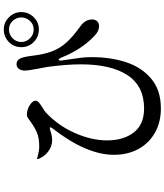

<svg xmlns="http://www.w3.org/2000/svg" viewBox="54 -920 891 1040"><g transform="rotate(-90 500.0 -400.5)"><path d="M954 -731Q954 -692 926.5 -664Q899 -636 860 -636Q820 -636 792 -663.5Q764 -691 764 -731Q764 -771 792 -798.5Q820 -826 860 -826Q898 -826 926 -798Q954 -770 954 -731ZM925 -731Q925 -758 906 -778Q887 -798 860 -798Q832 -798 812 -778Q792 -758 792 -731Q792 -704 812 -684Q832 -664 860 -664Q887 -664 906 -684Q925 -704 925 -731ZM914 -347Q914 -330 904 -320Q894 -310 878 -310Q850 -310 825 -335Q750 -406 707 -516Q701 -529 696 -529Q693 -529 692 -524Q691 -519 692 -511L698 -470Q704 -431 707 -406.5Q710 -382 710 -348Q710 -249 683 -165Q656 -81 594 -28Q532 25 432 25Q358 25 301 -7Q244 -39 212.5 -96.5Q181 -154 181 -230Q181 -378 324 -562Q330 -571 330 -574Q330 -577 326 -577Q322 -577 313 -574Q283 -564 259 -564Q227 -564 198 -586Q182 -598 170 -616.5Q158 -635 158 -644Q158 -646 160 -646Q162 -646 165.5 -644.5Q169 -643 174 -642Q204 -634 226 -634Q273 -634 302.5 -647Q332 -660 362 -682Q372 -690 381 -695.5Q390 -701 397 -701Q425 -701 449.5 -685.5Q474 -670 474 -654Q474 -644 464 -635.5Q454 -627 436 -616Q419 -606 410 -598Q339 -532 299 -441Q259 -350 259 -266Q259 -178 302 -122Q345 -66 432 -66Q553 -66 612 -155.5Q671 -245 671 -408Q671 -487 657 -590Q651 -626 647 -643Q637 -697 637 -710Q637 -730 646 -743.5Q655 -757 672 -757Q693 -757 702.5 -737.5Q712 -718 717 -675Q725 -608 741 -565.5Q757 -523 788.5 -487.5Q820 -452 880 -409Q914 -384 914 -347Z"/></g></svg>

Font: Shippori Mincho B1 SemiBold
Style: Regular
Weight: 600
Designer: FONTDASU
Foundry: FONTDASU / Google Inc. / but / Adobe
Version: Version 3.110; ttfautohint (v1.8.3)